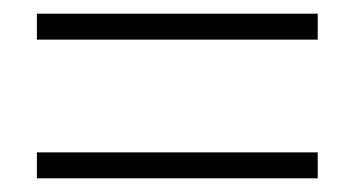

<svg xmlns="http://www.w3.org/2000/svg" viewBox="-20 -471 519 281"><path d="M34 -413V-451H445V-413ZM34 -210V-248H445V-210Z"/></svg>

Font: Giro Light
Style: Regular
Weight: 300
Designer: Paul D. Hunt
Foundry: Adobe Systems Incorporated
Version: Version 1.000;PS 1.0;hotconv 1.0.88;makeotf.lib2.5.647800